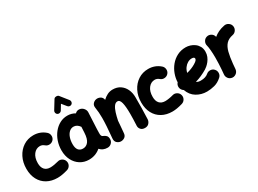

<svg xmlns="http://www.w3.org/2000/svg" viewBox="-42 -1658 3402 2535"><g transform="rotate(-30 1658.5 -390.5)"><path d="M493.2 -388.2Q470.7 -362.3 435.8 -359.6Q400.9 -356.9 375 -379.4Q345.2 -405.3 310.5 -405.3Q251.5 -405.3 212.9 -355.5Q174.3 -305.7 174.3 -222.2Q174.3 -158.7 204.8 -124.8Q235.4 -90.8 292.5 -90.8Q316.9 -90.8 351.6 -96.4Q386.2 -102.1 414.6 -110.4Q447.8 -120.1 478.3 -103Q508.8 -85.9 518.1 -52.7Q527.3 -19.5 510.5 10.5Q493.7 40.5 460.4 50.3Q372.6 76.2 306.6 76.2Q215.3 76.2 147.7 38.3Q80.1 0.5 43.2 -68.8Q6.3 -138.2 6.3 -232.4Q6.3 -330.1 45.4 -407Q84.5 -483.9 152.1 -528.1Q219.7 -572.3 305.7 -572.3Q408.7 -572.3 484.4 -506.3Q510.3 -483.9 512.9 -449Q515.6 -414.1 493.2 -388.2Z M1076.7 61.5Q1005.4 61.5 962.4 12.2Q886.7 76.2 787.1 76.2Q712.9 76.2 654.5 39.6Q596.2 2.9 562.7 -62.3Q529.3 -127.4 529.3 -211.9Q529.3 -285.6 552 -350.8Q574.7 -416 615 -465.8Q655.3 -515.6 708.7 -543.9Q762.2 -572.3 824.2 -572.3Q886.7 -572.3 939.9 -541Q967.3 -570.3 1008.3 -564.5Q1043 -559.6 1066.4 -531.5Q1089.8 -503.4 1087.9 -470.2L1076.7 -241.7Q1076.2 -228 1075.4 -208.3Q1074.7 -188.5 1074.5 -170.7Q1074.2 -152.8 1074.7 -143.6Q1075.7 -129.9 1081.1 -118.9Q1086.4 -107.9 1104.5 -101.1Q1124.5 -93.8 1142.6 -76.2Q1160.6 -58.6 1160.6 -22Q1160.6 12.2 1136 36.9Q1111.3 61.5 1076.7 61.5ZM789.6 -90.8Q839.8 -90.8 871.8 -131.6Q903.8 -172.4 908.7 -263.7Q908.7 -264.2 908.7 -265.1L913.1 -351.1Q875.5 -405.3 822.3 -405.3Q785.2 -405.3 756.8 -379.4Q728.5 -353.5 712.9 -309.1Q697.3 -264.6 697.3 -209.5Q697.3 -150.4 721.2 -120.6Q745.1 -90.8 789.6 -90.8ZM723.1 -657.2Q708.5 -666.5 704.3 -684.1Q700.2 -701.7 709.5 -716.8L790.5 -848.6Q796.9 -859.4 811 -863Q825.2 -866.7 839.8 -864Q854.5 -861.3 861.3 -852.1L955.1 -734.4Q965.8 -720.7 964.1 -702.6Q962.4 -684.6 948.2 -673.3Q934.6 -662.6 916.5 -664.8Q898.4 -667 887.7 -680.7L831.5 -750L783.7 -670.9Q774.4 -656.2 756.3 -652.1Q738.3 -647.9 723.1 -657.2Z M1190.9 -11.7Q1200.7 -116.2 1205.3 -188.7Q1210 -261.2 1210 -315.9Q1210 -361.8 1207 -399.7Q1204.1 -437.5 1197.8 -476.1Q1191.4 -514.2 1210.9 -537.6Q1230.5 -561 1258.8 -567.9Q1291.5 -575.7 1323.7 -559.8Q1356 -543.9 1362.8 -502.4Q1394.5 -533.7 1432.6 -552.7Q1470.7 -571.8 1515.1 -571.8Q1580.6 -571.8 1627.9 -540.3Q1675.3 -508.8 1700.9 -454.6Q1726.6 -400.4 1726.6 -332.5Q1726.6 -252.9 1725.8 -167.5Q1725.1 -82 1720.7 0.5Q1718.8 31.7 1696.8 57.1Q1674.8 82.5 1634.8 82.5Q1593.8 82.5 1572 57.9Q1550.3 33.2 1552.2 1Q1554.7 -49.3 1556.2 -93.3Q1557.6 -137.2 1557.6 -174.8Q1557.6 -290 1542.7 -347.4Q1527.8 -404.8 1493.7 -404.8Q1461.9 -404.8 1439.2 -373.3Q1416.5 -341.8 1400.4 -290.3Q1384.3 -238.8 1372.1 -178.2V-177.2Q1369.1 -138.2 1365.5 -93.3Q1361.8 -48.3 1356.9 3.9Q1353.5 43.9 1324.5 62Q1295.4 80.1 1263.7 76.7Q1233.4 73.7 1210.4 51.3Q1187.5 28.8 1190.9 -11.7Z M2244.1 -388.2Q2221.7 -362.3 2186.8 -359.6Q2151.9 -356.9 2126 -379.4Q2096.2 -405.3 2061.5 -405.3Q2002.4 -405.3 1963.9 -355.5Q1925.3 -305.7 1925.3 -222.2Q1925.3 -158.7 1955.8 -124.8Q1986.3 -90.8 2043.5 -90.8Q2067.9 -90.8 2102.5 -96.4Q2137.2 -102.1 2165.5 -110.4Q2198.7 -120.1 2229.2 -103Q2259.8 -85.9 2269 -52.7Q2278.3 -19.5 2261.5 10.5Q2244.6 40.5 2211.4 50.3Q2123.5 76.2 2057.6 76.2Q1966.3 76.2 1898.7 38.3Q1831.1 0.5 1794.2 -68.8Q1757.3 -138.2 1757.3 -232.4Q1757.3 -330.1 1796.4 -407Q1835.4 -483.9 1903.1 -528.1Q1970.7 -572.3 2056.6 -572.3Q2159.7 -572.3 2235.4 -506.3Q2261.2 -483.9 2263.9 -449Q2266.6 -414.1 2244.1 -388.2Z M2811.5 -2Q2759.3 45.4 2699.5 60.8Q2639.6 76.2 2584 76.2Q2498.5 76.2 2428 33.7Q2357.4 -8.8 2326.7 -95.7Q2309.6 -106 2298.3 -123Q2287.1 -140.1 2285.6 -161.6Q2283.2 -197.8 2307.6 -224.1Q2309.6 -287.1 2332.3 -348.9Q2355 -410.6 2396.7 -461.2Q2438.5 -511.7 2497.1 -542Q2555.7 -572.3 2629.4 -572.3Q2661.6 -572.3 2696.3 -561.5Q2731 -550.8 2761 -528.6Q2791 -506.3 2809.6 -472.7Q2828.1 -439 2828.1 -393.1Q2828.1 -352.5 2814.2 -318.8Q2800.3 -285.2 2779.5 -259Q2758.8 -232.9 2738 -215.6Q2717.3 -198.2 2703.6 -189.9Q2658.7 -163.1 2612.8 -142.8Q2566.9 -122.6 2518.6 -108.9Q2543.9 -90.8 2584 -90.8Q2623 -90.8 2652.1 -100.3Q2681.2 -109.9 2699.2 -126Q2725.1 -148.9 2759.8 -147.5Q2794.4 -146 2817.4 -120.1Q2840.3 -94.7 2838.9 -59.8Q2837.4 -24.9 2811.5 -2ZM2624.5 -405.3Q2592.8 -405.3 2562.7 -388.2Q2532.7 -371.1 2510.3 -340.3Q2487.8 -309.6 2479 -268.6Q2554.2 -287.1 2611.3 -321.3Q2646 -341.8 2656 -355.7Q2666 -369.6 2666 -378.9Q2666 -405.3 2624.5 -405.3Z M2963.9 83.5Q2954.1 82.5 2944.8 79.1Q2944.8 79.1 2944.3 79.1Q2943.8 78.6 2942.9 78.6Q2910.2 65.9 2896 34.2Q2896 34.2 2895.5 34.2Q2895.5 33.7 2895 32.7Q2886.2 13.2 2888.7 -8.3Q2889.2 -11.2 2889.2 -14.6Q2890.6 -30.8 2892.1 -47.6Q2893.6 -64.5 2895 -81.1Q2897.9 -122.6 2899.9 -168.7Q2901.9 -214.8 2901.9 -259.8Q2901.9 -320.8 2897 -373.8Q2892.1 -426.8 2885.3 -450.2Q2876 -482.9 2892.6 -513.9Q2909.2 -544.9 2941.9 -554.2Q2974.6 -564 3005.4 -547.4Q3036.1 -530.8 3045.4 -498Q3046.9 -493.7 3047.9 -489.7Q3079.6 -516.6 3120.8 -536.4Q3162.1 -556.2 3215.3 -566.4Q3249 -572.8 3278.3 -553.2Q3307.6 -533.7 3314 -500Q3320.3 -466.3 3300.8 -437Q3281.2 -407.7 3247.6 -401.4Q3180.7 -388.2 3144 -348.4Q3107.4 -308.6 3089.8 -239.7Q3072.3 -170.9 3062.5 -71.3Q3059.6 -28.3 3055.7 8.3Q3054.7 18.1 3051.3 27.3Q3051.3 27.3 3051.3 27.8Q3050.8 28.3 3050.8 29.3Q3038.1 62 3006.3 76.2Q3006.3 76.2 3006.3 76.7Q3005.9 76.7 3004.9 77.1Q2985.4 85.9 2963.9 83.5Z"/></g></svg>

Font: Mikhak-DS1-FD Black
Style: Regular
Weight: 900
Designer: Amin Abedi
Version: Version 3.2